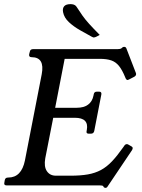

<svg xmlns="http://www.w3.org/2000/svg" viewBox="-34 -898 688 930"><path d="M604 -188.2Q613 -183 605 -170L488 4Q483.8 12 477 12Q472.5 12 469 9L466 4Q464.2 1.8 460.6 0.9Q457 0 449 0H-2Q-16 0 -13 -13L-11 -25Q-9 -38 5 -38H6Q70 -38 86.8 -121L168 -538Q184 -621 119 -621Q105 -621 107.2 -635L110 -646Q112 -660 126 -660H536Q548.2 -660 554.2 -664L560 -669Q562 -671 568 -671Q575 -671 578 -664L624 -545Q626 -540 625 -537Q624 -530.5 616 -526L593.8 -514.5Q586.5 -510.5 583.5 -510.5Q578.5 -510.5 574.5 -518.5L572.5 -523.5Q558.2 -558.8 542.6 -578.2Q527 -597.8 505 -605.4Q483 -613 449 -613H279.2L233.2 -376H338Q372 -376 392.5 -391Q413 -406 418.8 -435L420 -441Q422 -454 435 -454H446Q459 -454 457 -441L422.5 -263.5Q419.5 -250.5 406.5 -250.5H395.5Q382.5 -250.5 385.5 -263.5L386.5 -268.5Q397.5 -327.5 328.5 -327.5H223.8L185.2 -131Q178.2 -91 193 -69Q207.8 -47 236.8 -47H307.5Q356.2 -47 391.6 -53.2Q427 -59.5 455.1 -74.6Q483.2 -89.8 508.9 -117Q534.5 -144.2 564.2 -186.5L568.2 -192.5Q571.2 -197.5 576.8 -199.4Q582.2 -201.2 588 -197.5ZM449 -729 434.8 -721.2Q426 -716.8 422.2 -716.8Q419.8 -716 416.9 -717.2Q414 -718.5 411.5 -719.5Q383.8 -734.5 353.4 -751.9Q323 -769.2 299.9 -790.6Q276.8 -812 271.5 -839Q268 -857.5 276.9 -867.8Q285.8 -878 307.8 -878Q316 -878 323.5 -875.6Q331 -873.2 336.2 -866Q352.5 -841 365.6 -822.2Q378.8 -803.5 397.9 -782.4Q417 -761.2 449 -729Z"/></svg>

Font: Young Serif Light
Style: Italic
Weight: 300
Italic angle: -10.979°
Designer: Bastien Sozeau
Foundry: NBR — Bastien Sozeau
Version: Version 5.001